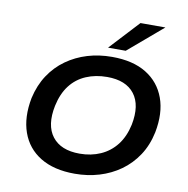

<svg xmlns="http://www.w3.org/2000/svg" viewBox="-99 -1039 1121 1145"><g transform="rotate(10 461.5 -466.5)"><path d="M428 10Q302 10 220 -40Q138 -90 106 -180.5Q74 -271 97 -390Q115 -470 155 -530.5Q195 -591 252.5 -632Q310 -673 379.5 -694Q449 -715 528 -715Q655 -715 736 -665Q817 -615 849.5 -525.5Q882 -436 859 -317Q842 -236 801.5 -175Q761 -114 703.5 -73Q646 -32 576 -11Q506 10 428 10ZM436 -113Q506 -113 563 -138.5Q620 -164 658.5 -213.5Q697 -263 713 -337Q737 -458 685.5 -525Q634 -592 520 -592Q450 -592 392.5 -567.5Q335 -543 297 -493.5Q259 -444 243 -369Q218 -248 270 -180.5Q322 -113 436 -113ZM494 -765 659 -943H810L601 -765Z"/></g></svg>

Font: Nunito Sans 7pt SemiExpanded
Style: Bold Italic
Weight: 700
Width: 6
Italic angle: -9°
Designer: Vernon Adams
Foundry: Vernon Adams
Version: Version 3.101;gftools[0.9.27]